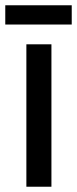

<svg xmlns="http://www.w3.org/2000/svg" viewBox="-36 -774 292 728"><path d="M159 -66H64V-606H159ZM236 -754V-681H-16V-754Z"/></svg>

Font: Noto Sans Malayalam UI ExtraCondensed Medium
Style: Regular
Weight: 500
Width: 2
Designer: Jelle Bosma - Monotype Design Team
Foundry: Monotype Imaging Inc.
Version: Version 2.104; ttfautohint (v1.8.4.7-5d5b)